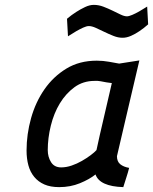

<svg xmlns="http://www.w3.org/2000/svg" viewBox="-20 -758 628 788"><path d="M552 -510Q529 -411 506 -314Q483 -217 460 -117Q460 -95 473.5 -84Q487 -73 510 -69Q505 -49 498.5 -29.5Q492 -10 486 10Q389 7 372 -42Q347 -22 308 -6Q269 10 223 10Q187 10 162 -1Q137 -12 120.5 -32Q104 -52 96.5 -79.5Q89 -107 89 -140Q89 -207 107.5 -273Q126 -339 162.5 -391.5Q199 -444 252.5 -476.5Q306 -509 377 -509Q403 -509 427.5 -504.5Q452 -500 469 -497ZM231 -71Q252 -71 274 -78.5Q296 -86 316 -97.5Q336 -109 352 -121Q368 -133 376 -142Q383 -173 389.5 -203.5Q396 -234 404 -266L439 -417L417 -420Q406 -422 393 -424.5Q380 -427 368 -426Q321 -426 285.5 -400Q250 -374 225.5 -333.5Q201 -293 188.5 -242Q176 -191 176 -142Q176 -114 189.5 -92.5Q203 -71 231 -71ZM588 -658Q570 -642 552 -630Q536 -619 518 -611Q500 -603 483 -603Q465 -603 446 -610.5Q427 -618 408.5 -627Q390 -636 373.5 -643.5Q357 -651 345 -651Q335 -651 321 -644.5Q307 -638 293 -630Q277 -620 259 -609L255 -681Q274 -697 293 -709Q310 -720 329 -729Q348 -738 365 -738Q385 -738 404.5 -730.5Q424 -723 441.5 -714.5Q459 -706 474.5 -698.5Q490 -691 501 -691Q509 -691 523 -697Q537 -703 551 -711Q567 -720 584 -731Z"/></svg>

Font: Panefresco 600wt
Style: Italic
Weight: 600
Foundry: Campivisivi & Chank Co
Version: Version 1.000